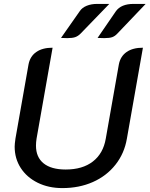

<svg xmlns="http://www.w3.org/2000/svg" viewBox="-20 -953 765 982"><path d="M55 -203Q55 -216 59 -244L126 -624Q134 -665 165.5 -687Q197 -709 249 -709L167 -244Q164 -225 164 -208Q164 -149 203 -117.5Q242 -86 316 -86Q402 -86 455 -127Q508 -168 521 -244L588 -624Q596 -665 627.5 -687Q659 -709 711 -709L629 -244Q616 -168 570.5 -110.5Q525 -53 455 -22Q385 9 299 9Q228 9 172.5 -18.5Q117 -46 86 -94Q55 -142 55 -203ZM388 -896Q400 -914 423.5 -923.5Q447 -933 477 -933H539L392 -781Q379 -768 364.5 -763Q350 -758 324 -758Q304 -758 292 -759ZM573 -896Q600 -933 663 -933H725L580 -781Q568 -768 554 -763Q540 -758 513 -758Q492 -758 479 -759Z"/></svg>

Font: K2D Medium
Style: Italic
Weight: 500
Italic angle: -10°
Designer: Katatrad Aksorn Co.,Ltd.
Foundry: Cadson Demak Co.,Ltd.
Version: Version 1.000; ttfautohint (v1.6)